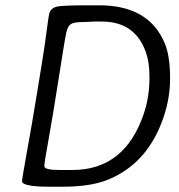

<svg xmlns="http://www.w3.org/2000/svg" viewBox="-20 -711 678 727"><path d="M205.1 -67.4H254.4Q453.1 -67.4 524.9 -281.7Q545.9 -344.7 545.9 -414.6V-422.9Q545.9 -475.6 532.2 -513.7Q491.2 -629.4 365.2 -629.4H340.3L292 -627.4Q261.7 -627.4 249.3 -620.4Q236.8 -613.3 231.2 -588.6Q225.6 -564 202.4 -415.3Q179.2 -266.6 163.6 -181.2Q147.9 -95.7 147.9 -81.5Q147.9 -67.4 205.1 -67.4ZM355.5 -690.9Q544.9 -690.9 604.5 -545.4Q624 -498 624 -413.1Q624 -328.1 590.8 -244.1Q528.8 -85 382.8 -28.3Q319.3 -3.9 213.4 -3.9H170.4Q63.5 -3.9 63.5 -24.9Q63.5 -34.2 82 -136.5Q100.6 -238.8 113.5 -318.1Q126.5 -397.5 137.7 -465.6Q148.9 -533.7 156.7 -594.5Q164.6 -655.3 167 -662.1Q173.8 -680.2 193.6 -685.5Q213.4 -690.9 312 -690.9Z"/></svg>

Font: Averia Sans Libre Light
Style: Italic
Weight: 300
Italic angle: -8.5°
Version: Version 1.002